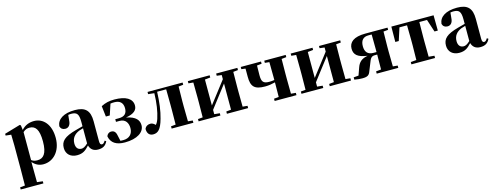

<svg xmlns="http://www.w3.org/2000/svg" viewBox="-21 -1411 6510 2517"><g transform="rotate(-15 3234.5 -152.0)"><path d="M410 17C543 17 654 -94 654 -276C654 -461 557 -563 434 -563C368 -563 309 -540 263 -488L255 -552L242 -562L27 -499V-475L101 -467C103 -419 104 -385 104 -320V7L102 223L35 230V259H343V230L266 221L264 6V-53C305 -5 354 17 410 17ZM266 -458C299 -488 325 -494 355 -494C434 -494 480 -438 480 -275C480 -108 427 -54 349 -54C316 -54 291 -59 266 -79Z M1153 16C1218 16 1256 -7 1282 -62L1264 -75C1245 -45 1234 -37 1219 -37C1200 -37 1190 -50 1190 -88V-357C1190 -502 1131 -563 989 -563C834 -563 747 -503 738 -410C747 -376 772 -358 808 -358C846 -358 880 -384 883 -453L890 -524C905 -527 918 -528 932 -528C1008 -528 1032 -497 1032 -393V-332L935 -306C772 -261 721 -210 721 -119C721 -35 781 17 867 17C947 17 985 -14 1036 -70C1051 -17 1088 16 1153 16ZM1032 -99C991 -60 966 -51 945 -51C900 -51 870 -80 870 -140C870 -213 909 -259 974 -287C988 -292 1009 -298 1032 -305Z M1516 17C1682 17 1783 -51 1783 -145C1783 -214 1742 -270 1613 -295C1726 -314 1768 -357 1767 -419C1766 -510 1680 -563 1525 -563C1455 -563 1403 -551 1344 -521L1361 -376H1414L1463 -524C1479 -527 1496 -528 1516 -528C1590 -528 1631 -491 1632 -419C1633 -348 1598 -310 1520 -310H1471V-274H1520C1602 -274 1633 -213 1633 -147C1633 -68 1585 -18 1502 -18L1463 -19L1446 -96C1436 -153 1408 -168 1375 -168C1350 -168 1321 -151 1313 -117C1332 -28 1398 17 1516 17Z M2216 0H2448V-31L2384 -37C2382 -95 2381 -182 2381 -238V-308C2381 -364 2382 -451 2384 -509L2448 -516V-546H1972V-516L2054 -507C2051 -374 2034 -265 2004 -172C1993 -139 1981 -117 1965 -100C1944 -122 1924 -134 1899 -134C1865 -134 1836 -119 1821 -84C1821 -20 1853 11 1902 11C1962 11 2008 -22 2046 -163C2074 -259 2089 -377 2094 -516H2217C2218 -458 2219 -367 2219 -308V-238L2217 -37L2153 -31V0Z M2903 -516 2969 -508V-452L2836 -279L2741 -156V-508L2815 -516V-546H2519V-516L2584 -510C2585 -451 2586 -364 2586 -308V-238C2586 -182 2585 -95 2584 -37L2519 -31V0H2815V-31L2741 -38V-96L2868 -262L2969 -393V-38L2903 -31V0H3191V-31L3126 -37L3124 -238V-308L3126 -509L3191 -516V-546H2903Z M3556 -516 3616 -510 3618 -308V-267C3595 -263 3574 -261 3549 -261C3468 -261 3446 -288 3446 -377L3448 -509L3512 -516V-546H3237V-516L3292 -509V-398C3292 -267 3334 -216 3480 -216C3531 -216 3575 -224 3618 -235L3616 -37L3551 -31V0H3847V-31L3782 -37L3780 -238V-308L3782 -509L3847 -516V-546H3556Z M4299 -516 4365 -508V-452L4232 -279L4137 -156V-508L4211 -516V-546H3915V-516L3980 -510C3981 -451 3982 -364 3982 -308V-238C3982 -182 3981 -95 3980 -37L3915 -31V0H4211V-31L4137 -38V-96L4264 -262L4365 -393V-38L4299 -31V0H4587V-31L4522 -37L4520 -238V-308L4522 -509L4587 -516V-546H4299Z M4936 0H5229V-31L5165 -37C5163 -95 5162 -182 5162 -238V-308C5162 -364 5163 -451 5165 -510L5229 -516V-546H4927C4768 -546 4702 -487 4702 -400C4702 -317 4753 -275 4881 -257C4798 -243 4757 -203 4735 -138L4699 -37L4632 -31V0C4673 8 4706 11 4738 11C4812 11 4833 -7 4850 -54L4891 -156C4911 -207 4923 -240 4973 -240H5007L5005 -38L4936 -31ZM5007 -274H4965C4889 -274 4853 -316 4853 -394C4853 -477 4895 -513 4960 -513H5005L5007 -308Z M5483 0H5728V-31L5651 -38L5649 -238V-308L5651 -509H5755L5811 -338H5856L5854 -546H5281L5279 -338H5326L5381 -509H5484C5486 -451 5487 -364 5487 -308V-238C5487 -182 5486 -96 5484 -38L5407 -31V0Z M6340 16C6405 16 6443 -7 6469 -62L6451 -75C6432 -45 6421 -37 6406 -37C6387 -37 6377 -50 6377 -88V-357C6377 -502 6318 -563 6176 -563C6021 -563 5934 -503 5925 -410C5934 -376 5959 -358 5995 -358C6033 -358 6067 -384 6070 -453L6077 -524C6092 -527 6105 -528 6119 -528C6195 -528 6219 -497 6219 -393V-332L6122 -306C5959 -261 5908 -210 5908 -119C5908 -35 5968 17 6054 17C6134 17 6172 -14 6223 -70C6238 -17 6275 16 6340 16ZM6219 -99C6178 -60 6153 -51 6132 -51C6087 -51 6057 -80 6057 -140C6057 -213 6096 -259 6161 -287C6175 -292 6196 -298 6219 -305Z"/></g></svg>

Font: GenKiMin2 TW H
Style: Regular
Weight: 900
Version: Version 2.100;PS 2.1;hotconv 16.6.51;makeotf.lib2.5.65220 DE